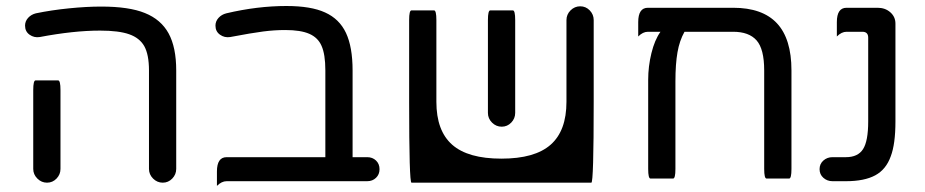

<svg xmlns="http://www.w3.org/2000/svg" viewBox="-20 -603 3083 640"><path d="M476.6 -40V-368.2Q476.6 -420.9 460.9 -449.2Q445.3 -476.6 410.6 -488.8Q376 -501 313.5 -501Q225.6 -501 112.3 -479.5Q93.8 -476.6 78.6 -487.3Q63.5 -498 63.5 -517.6Q63.5 -532.2 73.7 -543.5Q84 -554.7 99.6 -558.6Q151.4 -569.3 210 -575.2Q268.6 -581.1 317.4 -581.1Q410.2 -581.1 462.9 -559.6Q516.6 -538.1 542 -491.7Q567.4 -445.3 567.4 -368.2V-40Q567.4 -21.5 554.2 -7.8Q541 5.9 522.5 5.9Q503.9 5.9 490.2 -7.8Q476.6 -21.5 476.6 -40ZM90.8 -40V-302.7Q90.8 -335 98.6 -335H173.8Q181.6 -335 181.6 -302.7V-40Q181.6 -21.5 168.5 -7.8Q155.3 5.9 136.7 5.9Q118.2 5.9 104.5 -7.8Q90.8 -21.5 90.8 -40Z M1245.1 -39.1Q1245.1 -21.5 1233.4 -10.3Q1221.7 1 1204.1 1H735.4Q718.8 1 703.1 16.6Q703.1 1 703.1 -31.2Q703.1 -79.1 735.4 -79.1H1064.5V-368.2Q1064.5 -421.9 1051.8 -450.2Q1040 -477.5 1011.2 -490.2Q982.4 -502.9 930.7 -502.9Q894.5 -502.9 856.9 -498Q819.3 -493.2 747.1 -479.5Q728.5 -476.6 713.4 -487.3Q698.2 -498 698.2 -517.6Q698.2 -532.2 708.5 -543.5Q718.8 -554.7 734.4 -558.6Q837.9 -583 934.6 -583Q1016.6 -583 1063.5 -561.5Q1111.3 -540 1133.3 -493.2Q1155.3 -446.3 1155.3 -368.2V-79.1H1204.1Q1221.7 -79.1 1233.4 -67.9Q1245.1 -56.6 1245.1 -39.1Z M1959 -536.1V-263.7Q1959 5.9 1951.2 5.9Q1951.2 5.9 1351.6 5.9Q1343.8 5.9 1343.8 -263.7V-536.1Q1343.8 -568.4 1351.6 -568.4H1426.8Q1434.6 -568.4 1434.6 -536.1V-263.7Q1434.6 -167 1487.3 -120.6Q1540 -74.2 1651.4 -74.2Q1762.7 -74.2 1815.4 -120.6Q1868.2 -167 1868.2 -263.7V-536.1Q1868.2 -554.7 1881.8 -568.4Q1895.5 -582 1914.1 -582Q1932.6 -582 1945.8 -568.4Q1959 -554.7 1959 -536.1ZM1606.4 -226.6V-536.1Q1606.4 -568.4 1614.3 -568.4H1689.5Q1697.3 -568.4 1697.3 -536.1V-226.6Q1697.3 -208 1684.1 -194.3Q1670.9 -180.7 1652.3 -180.7Q1633.8 -180.7 1620.1 -194.3Q1606.4 -208 1606.4 -226.6Z M2618.2 -368.2V-40Q2618.2 -7.8 2610.4 -7.8H2535.2Q2527.3 -7.8 2527.3 -40V-368.2Q2527.3 -439.5 2502 -468.3Q2476.6 -497.1 2423.8 -497.1H2261.7Q2245.1 -467.8 2238.3 -428.7Q2231.4 -389.6 2231.4 -332V-40Q2231.4 -7.8 2223.6 -7.8Q2223.6 -7.8 2148.4 -7.8Q2140.6 -7.8 2140.6 -40V-336.9Q2140.6 -381.8 2151.4 -425.8Q2162.1 -469.7 2181.6 -497.1H2139.6Q2123 -497.1 2107.4 -481.4Q2107.4 -497.1 2107.4 -529.3Q2107.4 -577.1 2139.6 -577.1H2423.8Q2521.5 -577.1 2569.8 -525.4Q2618.2 -473.6 2618.2 -368.2Z M2711.9 -39.1Q2711.9 -56.6 2724.6 -67.9Q2737.3 -79.1 2754.9 -79.1H2799.8Q2839.8 -79.1 2856.9 -106Q2874 -132.8 2874 -198.2V-477.5Q2874 -497.1 2854.5 -497.1H2801.8Q2785.2 -497.1 2769.5 -481.4Q2769.5 -497.1 2769.5 -529.3Q2769.5 -577.1 2801.8 -577.1H2905.3Q2930.7 -577.1 2947.8 -562Q2964.8 -546.9 2964.8 -524.4V-198.2Q2964.8 -123 2949.2 -82Q2933.6 -38.1 2897.5 -18.6Q2861.3 1 2799.8 1H2754.9Q2737.3 1 2724.6 -10.3Q2711.9 -21.5 2711.9 -39.1Z"/></svg>

Font: YuPearl-Regular
Style: Regular
Weight: 400
Designer: Max Yao
Foundry: Max-Everyday
Version: Version 1.011; ttfautohint (v1.8.3)